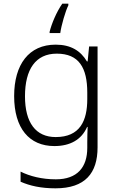

<svg xmlns="http://www.w3.org/2000/svg" viewBox="-20 -785 639 1045"><path d="M352 -756V-765H319C287 -719 261 -656 250 -612V-605H308C314 -648 336 -724 352 -756ZM283 -542C137 -542 57 -434 57 -262C57 -87 139 10 276 10C362 10 424 -25 454 -94H457C456 -69 455 -39 455 -11V20C455 125 401 191 284 191C208 191 142 174 92 149V204C142 226 202 240 282 240C444 240 511 157 511 17V-532H465L457 -451H453C419 -508 366 -542 283 -542ZM289 -493C410 -493 455 -416 455 -281V-246C455 -127 415 -39 283 -39C175 -39 116 -117 116 -261C116 -408 174 -493 289 -493Z"/></svg>

Font: Noto Sans Gujarati Light
Style: Regular
Weight: 300
Designer: Jelle Bosma - Monotype Design Team, Universal Thirst
Foundry: Monotype Imaging Inc.
Version: Version 2.106